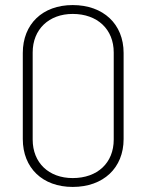

<svg xmlns="http://www.w3.org/2000/svg" viewBox="-20 -729 578 758"><path d="M267 9C388 9 468 -66 468 -180V-520C468 -634 388 -709 267 -709C148 -709 70 -634 70 -520V-180C70 -66 148 9 267 9ZM267 -26C173 -26 109 -86 109 -178V-522C109 -613 173 -674 267 -674C365 -674 429 -613 429 -522V-178C429 -86 365 -26 267 -26Z"/></svg>

Font: Barlow ExtraLight
Style: Regular
Weight: 275
Designer: Jeremy Tribby
Foundry: Tribby Type
Version: Version 1.422;hotconv 1.0.109;makeotfexe 2.5.65596